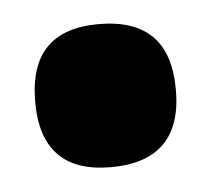

<svg xmlns="http://www.w3.org/2000/svg" viewBox="-29 -454 265 242"><g transform="rotate(-5 103.5 -333.5)"><path d="M103 -243Q59 -243 37 -265.5Q15 -288 15 -333Q15 -379 37 -401.5Q59 -424 103 -424Q148 -424 170.5 -401.5Q193 -379 193 -333Q193 -243 103 -243Z"/></g></svg>

Font: Bricolage Grotesque 72pt SemiCondensed ExtraBold
Style: Regular
Weight: 800
Width: 4
Designer: Mathieu Triay
Foundry: Atelier Triay
Version: Version 1.001;gftools[0.9.33.dev8+g029e19f]